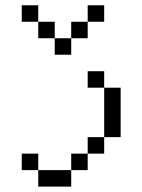

<svg xmlns="http://www.w3.org/2000/svg" viewBox="-20 -645 540 728"><path d="M375 -562.5V-625H312.5V-562.5H250V-500H187.5V-437.5H250V-500H312.5V-562.5ZM125 0V62.5H250V0ZM125 0V-62.5H62.5V0ZM250 0H312.5V-62.5H250ZM312.5 -62.5H375V-125H312.5ZM375 -125H437.5V-312.5H375ZM375 -312.5V-375H312.5V-312.5ZM187.5 -500V-562.5H125V-500ZM125 -562.5V-625H62.5V-562.5Z"/></svg>

Font: Unifont
Style: Regular
Weight: 500
Version: Version 15.1.04